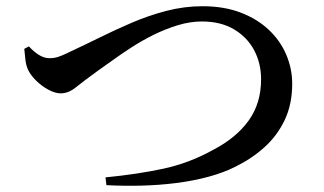

<svg xmlns="http://www.w3.org/2000/svg" viewBox="-20 -646 1040 617"><path d="M319 -76Q422 -86 505.5 -104Q589 -122 666 -165Q739 -203 779 -258.5Q819 -314 819 -391Q819 -443 796.5 -485Q774 -527 731.5 -552Q689 -577 629 -577Q591 -577 551.5 -565Q512 -553 474.5 -534.5Q437 -516 403 -494Q369 -472 341.5 -452Q314 -432 295 -419Q248 -385 224 -365.5Q200 -346 175 -346Q157 -346 135 -358Q113 -370 95.5 -387.5Q78 -405 70 -422Q63 -438 61.5 -455.5Q60 -473 58 -489L73 -497Q86 -482 103.5 -470.5Q121 -459 139 -459Q148 -459 156.5 -460.5Q165 -462 178.5 -467.5Q192 -473 212 -483Q253 -502 301.5 -526Q350 -550 403.5 -573Q457 -596 514.5 -611Q572 -626 631 -626Q700 -626 753.5 -605.5Q807 -585 844 -550Q881 -515 900 -470Q919 -425 919 -377Q919 -311 895 -260.5Q871 -210 830 -173Q789 -136 736 -110Q698 -91 650 -78Q602 -65 547.5 -58Q493 -51 436 -49.5Q379 -48 322 -51Z"/></svg>

Font: Noto Serif KR SemiBold
Style: Regular
Weight: 600
Designer: Ryoko NISHIZUKA 西塚涼子 (kana & ideographs); Frank Grießhammer (Latin, Greek & Cyrillic); Wenlong ZHANG 张文龙 (bopomofo); San
Foundry: Adobe
Version: Version 2.003-H1;hotconv 1.1.1;makeotfexe 2.6.0